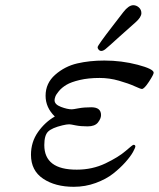

<svg xmlns="http://www.w3.org/2000/svg" viewBox="-20 -701 606 732"><path d="M98.1 -110.8Q98.1 -159.7 125 -197.8Q151.9 -235.8 189 -256.8Q153.8 -291 153.8 -335.9Q153.8 -383.8 190.4 -416Q227.1 -448.2 274.4 -459.2Q321.8 -470.2 377.9 -470.2Q443.8 -470.2 504.9 -454.1Q565.9 -438 565.9 -423.8Q565.9 -417 547.9 -389.4Q529.8 -361.8 521 -361.8Q516.1 -361.8 493.2 -372.3Q470.2 -382.8 433.6 -393.3Q397 -403.8 359.9 -403.8Q316.9 -403.8 283.9 -396Q251 -388.2 233.4 -377.7Q215.8 -367.2 204.8 -354Q193.8 -340.8 190.9 -332.5Q188 -324.2 188 -318.8Q188 -302.7 212.4 -293.5Q236.8 -284.2 253.9 -284.2Q258.8 -284.2 279.3 -288.1Q299.8 -292 328.1 -292Q365.2 -292 365.2 -262.2Q365.2 -249 353.5 -234.1Q341.8 -219.2 314 -219.2Q287.1 -219.2 268.1 -223.1Q249 -227.1 244.1 -227.1Q234.4 -227.1 217.8 -223.1Q177.7 -213.4 163.3 -199.2Q148.9 -185.1 148.9 -147.9Q148.9 -53.7 272.9 -54.2Q332 -54.2 382.1 -78.1Q432.1 -102.1 459 -125.5Q485.8 -148.9 488.8 -148.9Q495.6 -148.9 496.1 -143.1Q496.1 -138.2 487.1 -121.6Q478 -105 458 -82.5Q438 -60.1 411.4 -39.1Q384.8 -18.1 345 -3.4Q305.2 11.2 261.2 11.2Q190.4 11.2 144.3 -19.8Q98.1 -50.8 98.1 -110.8ZM352.1 -521Q352.1 -527.8 411.1 -604Q435.1 -634.8 450.2 -654.8Q470.2 -680.7 487.8 -681.2Q500 -681.2 509.5 -672.6Q519 -664.1 519 -650.9Q519 -635.7 497.1 -616.2Q471.2 -593.3 435.1 -561Q390.1 -520 381.6 -513.4Q373 -506.8 366.2 -506.8Q360.4 -506.8 356.2 -511.5Q352.1 -516.1 352.1 -521Z"/></svg>

Font: CMU Concrete
Style: Italic
Weight: 500
Italic angle: -14.04°
Version: Version 0.7.0